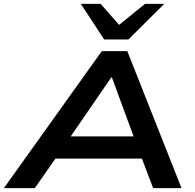

<svg xmlns="http://www.w3.org/2000/svg" viewBox="-48 -968 1004 988"><path d="M-28 0 476 -705H607L886 0H740L664 -200L724 -152H191L271 -200L131 0ZM524 -569 291 -230 257 -266H692L652 -232L528 -569ZM488 -765 368 -948H470L565 -840L698 -948H797L613 -765Z"/></svg>

Font: Nunito Sans 10pt Expanded
Style: Bold Italic
Weight: 700
Width: 7
Italic angle: -9°
Designer: Vernon Adams
Foundry: Vernon Adams
Version: Version 3.101;gftools[0.9.27]